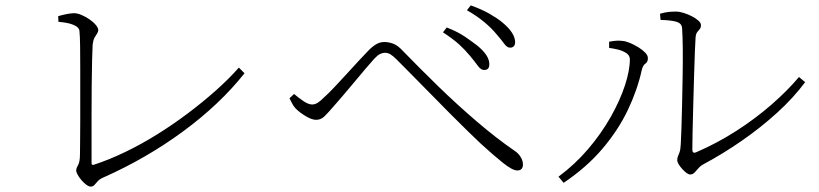

<svg xmlns="http://www.w3.org/2000/svg" viewBox="-20 -711 3040 713"><path d="M196 -651Q213 -656 229 -659Q245 -662 255 -662Q267 -662 282.5 -655.5Q298 -649 312.5 -639Q327 -629 336 -618Q345 -607 345 -599Q345 -593 340.5 -586.5Q336 -580 331 -571Q326 -562 324 -545Q323 -528 322 -487Q321 -446 320.5 -392Q320 -338 320 -282Q320 -226 320 -179Q320 -132 320 -105Q320 -97 328 -99Q386 -118 446 -147Q506 -176 564.5 -212.5Q623 -249 677.5 -290Q732 -331 780.5 -374Q829 -417 867 -460L888 -439Q797 -324 660.5 -223.5Q524 -123 364 -52Q350 -46 343 -38Q336 -30 330.5 -24Q325 -18 317 -18Q310 -18 300.5 -25Q291 -32 282.5 -42Q274 -52 268.5 -62Q263 -72 263 -78Q263 -86 270 -98Q277 -110 277 -139Q277 -152 277.5 -185Q278 -218 278 -263.5Q278 -309 278 -358.5Q278 -408 278 -455.5Q278 -503 277.5 -540Q277 -577 275 -596Q275 -602 269 -608.5Q263 -615 246.5 -621Q230 -627 197 -630Z M1726 -503Q1707 -526 1685 -546Q1663 -566 1625 -591L1639 -609Q1680 -593 1707 -574.5Q1734 -556 1752 -542Q1800 -503 1797 -469Q1796 -459 1791 -455Q1786 -451 1778 -451Q1766 -451 1755 -466Q1744 -481 1726 -503ZM1823 -585Q1804 -608 1776.5 -630.5Q1749 -653 1714 -673L1728 -691Q1770 -676 1798.5 -659.5Q1827 -643 1844 -629Q1893 -589 1893 -554Q1893 -545 1888 -539.5Q1883 -534 1874 -534Q1863 -534 1852.5 -548.5Q1842 -563 1823 -585ZM1055 -346 1072 -362Q1091 -346 1108.5 -334.5Q1126 -323 1139 -323Q1150 -323 1160 -329.5Q1170 -336 1183 -349Q1200 -364 1222 -387.5Q1244 -411 1267.5 -436.5Q1291 -462 1312 -485Q1333 -508 1346 -521Q1360 -536 1375 -545.5Q1390 -555 1407 -555Q1424 -555 1441 -548.5Q1458 -542 1478 -520Q1539 -457 1609 -389Q1679 -321 1751.5 -259Q1824 -197 1891 -151Q1905 -142 1913.5 -128Q1922 -114 1922 -100Q1922 -90 1917 -84Q1912 -78 1901 -78Q1883 -78 1848 -106Q1813 -134 1766 -177Q1747 -195 1717 -224Q1687 -253 1652 -288.5Q1617 -324 1580.5 -361Q1544 -398 1511 -431.5Q1478 -465 1453 -490Q1439 -504 1429.5 -509.5Q1420 -515 1409 -515Q1401 -515 1391.5 -510.5Q1382 -506 1370 -493Q1358 -480 1338.5 -457Q1319 -434 1297 -407.5Q1275 -381 1254 -356.5Q1233 -332 1218 -315Q1199 -293 1185.5 -279.5Q1172 -266 1154 -266Q1138 -266 1115.5 -279.5Q1093 -293 1079 -307Q1071 -315 1065.5 -325.5Q1060 -336 1055 -346Z M2431 -660Q2448 -665 2461.5 -666.5Q2475 -668 2490 -668Q2503 -668 2519 -663Q2535 -658 2549.5 -650.5Q2564 -643 2573.5 -634.5Q2583 -626 2583 -618Q2583 -608 2578.5 -603Q2574 -598 2569 -591.5Q2564 -585 2563 -571Q2562 -559 2560.5 -520.5Q2559 -482 2557.5 -430Q2556 -378 2554.5 -323.5Q2553 -269 2552 -224Q2551 -179 2551 -156Q2551 -140 2564 -145Q2643 -179 2714.5 -225Q2786 -271 2845.5 -323Q2905 -375 2947 -425L2970 -406Q2927 -348 2866 -292.5Q2805 -237 2735 -188.5Q2665 -140 2594 -102Q2582 -96 2574 -86.5Q2566 -77 2559 -70Q2552 -63 2543 -63Q2537 -63 2529 -69Q2521 -75 2513 -84Q2505 -93 2500 -101.5Q2495 -110 2495 -116Q2495 -125 2497.5 -130.5Q2500 -136 2503.5 -145.5Q2507 -155 2508 -175Q2509 -193 2510.5 -233Q2512 -273 2513 -324.5Q2514 -376 2515 -430Q2516 -484 2515.5 -530.5Q2515 -577 2513 -606Q2512 -624 2492.5 -630Q2473 -636 2433 -637ZM2242 -533V-556Q2251 -558 2265 -559.5Q2279 -561 2292 -559Q2304 -558 2319.5 -551.5Q2335 -545 2350.5 -535.5Q2366 -526 2376 -515.5Q2386 -505 2386 -495Q2386 -481 2376.5 -474.5Q2367 -468 2363 -450Q2347 -377 2311.5 -302.5Q2276 -228 2217.5 -159Q2159 -90 2073 -32L2054 -55Q2115 -100 2164 -157.5Q2213 -215 2247.5 -276Q2282 -337 2300.5 -393Q2319 -449 2319 -491Q2319 -506 2304 -515Q2289 -524 2270.5 -528Q2252 -532 2242 -533Z"/></svg>

Font: Noto Serif TC
Style: Regular
Weight: 200
Designer: Ryoko NISHIZUKA 西塚涼子 (kana & ideographs); Frank Grießhammer (Latin, Greek & Cyrillic); Wenlong ZHANG 张文龙 (bopomofo); San
Foundry: Adobe
Version: Version 2.001;hotconv 1.1.0;makeotfexe 2.6.0